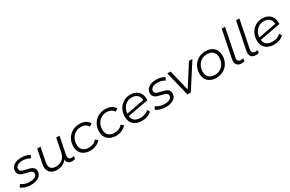

<svg xmlns="http://www.w3.org/2000/svg" viewBox="162 -2157 5410 3578"><g transform="rotate(-30 2867.0 -368.5)"><path d="M-9 -59 25 -115Q55 -89 104 -73Q153 -57 207 -57Q282 -57 322.5 -81.5Q363 -106 363 -151Q363 -176 346.5 -191Q330 -206 306 -214Q282 -222 236 -232Q181 -244 147 -256Q113 -268 89 -294Q65 -320 65 -366Q65 -441 127 -485.5Q189 -530 293 -530Q344 -530 392.5 -516.5Q441 -503 471 -481L441 -424Q411 -446 370.5 -457.5Q330 -469 287 -469Q215 -469 175 -443Q135 -417 135 -373Q135 -347 152 -331Q169 -315 194.5 -307Q220 -299 264 -290Q318 -278 351.5 -266.5Q385 -255 409 -229Q433 -203 433 -159Q433 -82 369.5 -38.5Q306 5 200 5Q137 5 79.5 -13Q22 -31 -9 -59Z M1157 -65 1151 -6Q1121 5 1085 5Q1032 5 1001.5 -22Q971 -49 968 -95Q931 -44 877 -19.5Q823 5 756 5Q668 5 618.5 -40.5Q569 -86 569 -167Q569 -195 575 -226L635 -526H706L646 -226Q641 -198 641 -179Q641 -121 674.5 -90Q708 -59 775 -59Q859 -59 914 -106Q969 -153 988 -243L1044 -526H1115L1040 -152Q1037 -136 1037 -122Q1037 -90 1055 -73Q1073 -56 1107 -56Q1135 -56 1157 -65Z M1236 -218Q1236 -307 1275 -378Q1314 -449 1384 -489.5Q1454 -530 1542 -530Q1615 -530 1667.5 -503.5Q1720 -477 1749 -425L1689 -390Q1644 -468 1536 -468Q1471 -468 1418.5 -436Q1366 -404 1336.5 -348Q1307 -292 1307 -221Q1307 -144 1352.5 -101Q1398 -58 1482 -58Q1533 -58 1576.5 -77.5Q1620 -97 1648 -134L1699 -95Q1664 -48 1605.5 -21.5Q1547 5 1479 5Q1405 5 1350 -22.5Q1295 -50 1265.5 -100.5Q1236 -151 1236 -218Z M1790 -218Q1790 -307 1829 -378Q1868 -449 1938 -489.5Q2008 -530 2096 -530Q2169 -530 2221.5 -503.5Q2274 -477 2303 -425L2243 -390Q2198 -468 2090 -468Q2025 -468 1972.5 -436Q1920 -404 1890.5 -348Q1861 -292 1861 -221Q1861 -144 1906.5 -101Q1952 -58 2036 -58Q2087 -58 2130.5 -77.5Q2174 -97 2202 -134L2253 -95Q2218 -48 2159.5 -21.5Q2101 5 2033 5Q1959 5 1904 -22.5Q1849 -50 1819.5 -100.5Q1790 -151 1790 -218Z M2864 -302 2863 -279 2415 -196Q2423 -128 2468 -93Q2513 -58 2595 -58Q2648 -58 2693 -75.5Q2738 -93 2767 -124L2799 -73Q2762 -36 2707 -15.5Q2652 5 2589 5Q2475 5 2409.5 -55Q2344 -115 2344 -219Q2344 -307 2381.5 -378Q2419 -449 2485.5 -489.5Q2552 -530 2635 -530Q2740 -530 2802 -470.5Q2864 -411 2864 -302ZM2415 -249 2798 -321Q2797 -390 2752.5 -430Q2708 -470 2633 -470Q2573 -470 2525.5 -442Q2478 -414 2449 -364Q2420 -314 2415 -249Z M2893 -59 2927 -115Q2957 -89 3006 -73Q3055 -57 3109 -57Q3184 -57 3224.5 -81.5Q3265 -106 3265 -151Q3265 -176 3248.5 -191Q3232 -206 3208 -214Q3184 -222 3138 -232Q3083 -244 3049 -256Q3015 -268 2991 -294Q2967 -320 2967 -366Q2967 -441 3029 -485.5Q3091 -530 3195 -530Q3246 -530 3294.5 -516.5Q3343 -503 3373 -481L3343 -424Q3313 -446 3272.5 -457.5Q3232 -469 3189 -469Q3117 -469 3077 -443Q3037 -417 3037 -373Q3037 -347 3054 -331Q3071 -315 3096.5 -307Q3122 -299 3166 -290Q3220 -278 3253.5 -266.5Q3287 -255 3311 -229Q3335 -203 3335 -159Q3335 -82 3271.5 -38.5Q3208 5 3102 5Q3039 5 2981.5 -13Q2924 -31 2893 -59Z M3975 -526 3637 0H3564L3434 -526H3505L3614 -77L3901 -526Z M3950 -218Q3950 -307 3989 -378Q4028 -449 4097.5 -489.5Q4167 -530 4254 -530Q4364 -530 4428.5 -470Q4493 -410 4493 -308Q4493 -219 4454 -147.5Q4415 -76 4345.5 -35.5Q4276 5 4189 5Q4117 5 4063 -22.5Q4009 -50 3979.5 -100.5Q3950 -151 3950 -218ZM4422 -304Q4422 -381 4376.5 -424.5Q4331 -468 4249 -468Q4184 -468 4132 -436Q4080 -404 4050.5 -347.5Q4021 -291 4021 -221Q4021 -144 4066.5 -101Q4112 -58 4194 -58Q4259 -58 4311 -89.5Q4363 -121 4392.5 -177.5Q4422 -234 4422 -304Z M4607 -110Q4607 -131 4611 -150L4730 -742H4801L4683 -152Q4679 -130 4679 -121Q4679 -89 4697 -72.5Q4715 -56 4749 -56Q4777 -56 4799 -65L4793 -6Q4763 5 4727 5Q4670 5 4638.5 -25.5Q4607 -56 4607 -110Z M4916 -110Q4916 -131 4920 -150L5039 -742H5110L4992 -152Q4988 -130 4988 -121Q4988 -89 5006 -72.5Q5024 -56 5058 -56Q5086 -56 5108 -65L5102 -6Q5072 5 5036 5Q4979 5 4947.5 -25.5Q4916 -56 4916 -110Z M5705 -302 5704 -279 5256 -196Q5264 -128 5309 -93Q5354 -58 5436 -58Q5489 -58 5534 -75.5Q5579 -93 5608 -124L5640 -73Q5603 -36 5548 -15.5Q5493 5 5430 5Q5316 5 5250.5 -55Q5185 -115 5185 -219Q5185 -307 5222.5 -378Q5260 -449 5326.5 -489.5Q5393 -530 5476 -530Q5581 -530 5643 -470.5Q5705 -411 5705 -302ZM5256 -249 5639 -321Q5638 -390 5593.5 -430Q5549 -470 5474 -470Q5414 -470 5366.5 -442Q5319 -414 5290 -364Q5261 -314 5256 -249Z"/></g></svg>

Font: Montserrat Alternates
Style: Italic
Weight: 400
Italic angle: -11.3°
Designer: Julieta Ulanovsky
Foundry: Julieta Ulanovsky
Version: Version 7.200